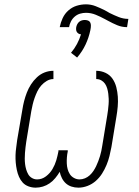

<svg xmlns="http://www.w3.org/2000/svg" viewBox="-20 -856 640 884"><path d="M144 8Q127 8 111 2Q95 -4 84.5 -15.5Q74 -27 67.5 -42Q61 -57 57.5 -73.5Q54 -90 52.5 -107Q51 -124 51.5 -141.5Q52 -159 54.5 -176Q57 -193 59 -211L83 -351Q86 -371 91 -390.5Q96 -410 103.5 -429.5Q111 -449 122.5 -467Q134 -485 150 -500Q166 -515 185.5 -522.5Q205 -530 226 -530V-492Q210 -492 195.5 -483.5Q181 -475 170 -462.5Q159 -450 152 -435.5Q145 -421 139.5 -405.5Q134 -390 130.5 -375Q127 -360 124 -344L101 -204Q99 -191 97.5 -178Q96 -165 95 -152Q94 -139 94 -126Q94 -113 95.5 -100.5Q97 -88 100.5 -76Q104 -64 110 -53.5Q116 -43 127 -36.5Q138 -30 151 -30Q173 -30 191.5 -44Q210 -58 221.5 -77.5Q233 -97 239 -117.5Q245 -138 249 -159V-164H292V-159Q289 -145 288 -131Q287 -117 287.5 -103.5Q288 -90 291.5 -77Q295 -64 302 -53.5Q309 -43 321 -36.5Q333 -30 346 -30Q359 -30 371 -35Q383 -40 392.5 -48.5Q402 -57 409.5 -68Q417 -79 422.5 -90.5Q428 -102 432.5 -114Q437 -126 440.5 -137.5Q444 -149 446.5 -161Q449 -173 451 -186L474 -326Q476 -338 477.5 -350.5Q479 -363 480 -376Q481 -389 480.5 -401Q480 -413 478.5 -425Q477 -437 473.5 -449Q470 -461 463.5 -470.5Q457 -480 446.5 -486Q436 -492 423 -492V-530Q446 -530 466 -520.5Q486 -511 498 -493.5Q510 -476 515.5 -454.5Q521 -433 522.5 -410.5Q524 -388 522 -365Q520 -342 516 -319L493 -179Q489 -158 484 -137.5Q479 -117 470.5 -96.5Q462 -76 450 -57Q438 -38 421 -23Q404 -8 383 0Q362 8 341 8Q324 8 309 3Q294 -2 283 -12Q272 -22 265 -36Q258 -50 255 -65Q246 -50 234.5 -36Q223 -22 208.5 -12Q194 -2 177.5 3Q161 8 144 8ZM255 -731Q259 -752 268.5 -772.5Q278 -793 295 -808Q312 -823 333 -829.5Q354 -836 376 -836Q399 -836 420.5 -827.5Q442 -819 462 -809L485 -796Q505 -786 526.5 -777.5Q548 -769 571 -769L565 -731Q541 -731 519.5 -740Q498 -749 478 -760L463 -768Q443 -779 421 -788Q399 -797 376 -797Q362 -797 348.5 -793Q335 -789 324 -779.5Q313 -770 306.5 -757Q300 -744 298 -731ZM335 -591 307 -613Q323 -632 334.5 -653.5Q346 -675 353 -698Q347 -698 342 -701Q337 -704 334 -708.5Q331 -713 330.5 -719Q330 -725 331 -731Q332 -737 335.5 -744Q339 -751 344.5 -755.5Q350 -760 356.5 -762Q363 -764 370 -764Q377 -764 383.5 -762Q390 -760 393.5 -755.5Q397 -751 398 -744Q399 -737 398 -731V-729L396 -717Q389 -683 374 -651Q359 -619 335 -591Z"/></svg>

Font: Iosevka Curly Slab XLtExObl
Style: Regular
Weight: 200
Width: 7
Italic angle: -9°
Monospace: yes
Designer: Belleve Invis
Foundry: Belleve Invis
Version: Version 11.0.0; ttfautohint (v1.8.3)